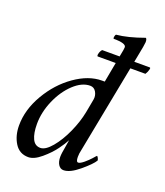

<svg xmlns="http://www.w3.org/2000/svg" viewBox="-127 -756 730 849"><g transform="rotate(20 238.5 -331.5)"><path d="M250 -551.8H473.6Q478.5 -551.8 476.6 -543.9Q474.1 -531.7 465.8 -518.6H241.2Q239.3 -518.6 238.8 -522.5Q238.3 -526.4 239.3 -529.3Q241.7 -542.5 250 -551.8ZM289.1 -333Q292.5 -351.6 283 -368.7Q273.4 -385.7 254.9 -385.7Q216.3 -385.7 177.7 -349.6Q139.2 -313.5 115 -257.6Q90.8 -201.7 90.8 -146.5Q90.8 -103 102.8 -77.4Q114.7 -51.8 140.6 -51.8Q164.6 -51.8 193.6 -86.4Q222.7 -121.1 245.4 -171.6Q268.1 -222.2 277.3 -269.5ZM331.1 -545.9Q332 -551.8 334.5 -563.7Q336.9 -575.7 338.4 -584.2Q339.8 -592.8 339.8 -597.7Q339.8 -616.2 280.3 -616.2Q278.3 -619.1 279.8 -626.5Q281.2 -633.8 284.2 -636.7Q337.9 -641.6 413.1 -668.9Q418.9 -665.5 418.9 -650.4Q418.9 -640.6 406.2 -577.1L314.5 -103.5Q310.5 -87.9 310.5 -71.3Q310.5 -47.9 320.3 -47.9Q325.2 -47.9 332.3 -52Q339.4 -56.2 346.4 -62Q353.5 -67.9 361.1 -75.2Q368.7 -82.5 374 -88.4Q379.4 -94.2 383.8 -99.6L388.7 -104.5Q391.1 -104.5 394.8 -97.4Q398.4 -90.3 398.4 -85.9Q386.2 -65.4 343.5 -29.8Q300.8 5.9 270.5 5.9Q255.4 5.9 246.3 -8.3Q237.3 -22.5 237.3 -44.9Q237.3 -61 244.1 -96.7Q246.1 -105 249 -127Q239.3 -107.9 218.5 -79.6Q197.8 -51.3 164.6 -23.2Q131.3 4.9 104.5 4.9Q62.5 4.9 40.5 -30.3Q18.6 -65.4 18.6 -113.3Q18.6 -187.5 61.3 -260.7Q104 -334 168.7 -379.4Q233.4 -424.8 295.9 -424.8H298.3H301.3H304.2H308.6Z"/></g></svg>

Font: Crimson
Style: Italic
Weight: 400
Italic angle: -11°
Version: Version 0.8